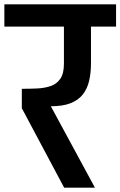

<svg xmlns="http://www.w3.org/2000/svg" viewBox="-56 -861 552 880"><path d="M238 -1 44 -365V-454Q79 -454 113.5 -455.5Q148 -457 176 -466.5Q204 -476 220.5 -500Q237 -524 237 -569V-739H-36V-841H476V-739H361V-572Q361 -527 352.5 -490.5Q344 -454 323.5 -428Q303 -402 267.5 -388Q232 -374 177 -374L379 -1Z"/></svg>

Font: Matangi
Style: Bold
Weight: 700
Designer: Prashant Pant
Foundry: The Graphic Ant
Version: Version 3.002